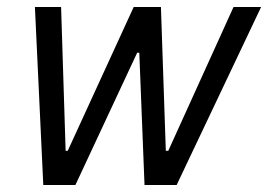

<svg xmlns="http://www.w3.org/2000/svg" viewBox="-20 -530 768 550"><path d="M104 0 80 -510H155L168 -98H174L363 -510H441L455 -98H462L649 -510H728L486 0H394L379 -379H373L196 0Z"/></svg>

Font: Saira SemiCondensed
Style: Italic
Weight: 400
Width: 4
Italic angle: -12°
Designer: Hector Gatti with collaboration of the Omnibus-Type team
Foundry: Omnibus-Type
Version: Version 1.101